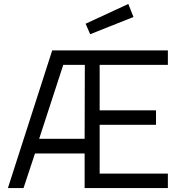

<svg xmlns="http://www.w3.org/2000/svg" viewBox="-20 -951 916 971"><path d="M436 -778 655 -865 629 -931 413 -831ZM409 -623 408 -249H178L300 -623ZM829 0V-73H484V-320H769V-393H484V-623H829V-696H244L20 0H99L157 -175H408V0Z"/></svg>

Font: RazerF5
Style: Regular
Weight: 400
Foundry: Razer Inc.
Version: Version 2